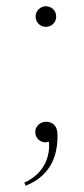

<svg xmlns="http://www.w3.org/2000/svg" viewBox="-20 -441 270 615"><path d="M127 -355C144 -355 160 -368 160 -388C160 -408 144 -421 127 -421C110 -421 94 -407 94 -388C94 -368 110 -355 127 -355ZM58 144 62 154C150 119 166 46 164 -13C163 -41 145 -51 128 -51C109 -51 93 -37 93 -18C93 2 109 15 126 15C130 15 133 14 137 13C140 53 128 112 58 144Z"/></svg>

Font: Sprat Condensed Thin
Style: Regular
Weight: 100
Width: 3
Designer: Ethan Nakache
Foundry: Collletttivo
Version: Version 2.000;Glyphs 3.2 (3217)